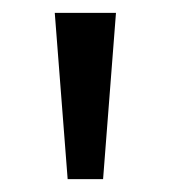

<svg xmlns="http://www.w3.org/2000/svg" viewBox="-20 -734 265 298"><path d="M160 -714 140 -456H85L65 -714Z"/></svg>

Font: Noto Sans Cherokee
Style: Regular
Weight: 400
Designer: Monotype Design Team
Foundry: Monotype Imaging Inc.
Version: Version 2.001